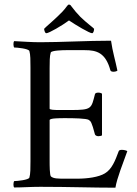

<svg xmlns="http://www.w3.org/2000/svg" viewBox="-20 -829 609 852"><path d="M158.2 -641.6C120.1 -641.6 83 -644.5 43 -646.5C38.1 -641.6 39.1 -623 43 -618.2C54.7 -618.2 107.4 -613.3 110.4 -602.5C115.2 -586.9 115.2 -559.6 115.2 -530.3V-113.3C115.2 -84 115.2 -56.6 110.4 -41C107.4 -30.3 54.7 -25.4 43 -25.4C39.1 -20.5 38.1 -2 43 2.9C81.1 2.9 113.3 0 159.2 0C289.1 0 385.7 3.9 492.2 3.9C499 -39.1 526.4 -105.5 544.9 -158.2C542 -161.1 530.3 -164.1 520.5 -164.1C513.7 -164.1 507.8 -162.1 506.8 -158.2C491.2 -116.2 476.6 -78.1 445.3 -59.6C418 -43 368.2 -36.1 322.3 -36.1H275.4C234.4 -36.1 218.8 -36.1 206.1 -45.9C200.2 -50.8 200.2 -98.6 200.2 -113.3V-295.9C200.2 -304.7 243.2 -304.7 270.5 -304.7C307.6 -304.7 363.3 -303.7 374 -296.9C382.8 -291 386.7 -288.1 401.4 -232.4C403.3 -227.5 410.2 -224.6 417 -224.6C423.8 -224.6 430.7 -226.6 432.6 -228.5V-413.1C429.7 -416 422.9 -418 416 -418C409.2 -418 402.3 -416 401.4 -411.1C384.8 -346.7 387.7 -340.8 293.9 -340.8H242.2C220.7 -340.8 200.2 -341.8 200.2 -346.7V-526.4C200.2 -552.7 200.2 -580.1 205.1 -595.7C208 -605.5 260.7 -606.4 272.5 -606.4H356.4C408.2 -606.4 448.2 -595.7 469.7 -517.6C470.7 -512.7 476.6 -510.7 483.4 -510.7C490.2 -510.7 498 -512.7 501 -515.6C492.2 -559.6 479.5 -599.6 472.7 -648.4C366.2 -648.4 250 -641.6 158.2 -641.6ZM388.7 -681.6C394.5 -681.6 397.5 -693.4 397.5 -701.2C396.5 -704.1 366.2 -725.6 336.9 -753.9C322.3 -768.6 308.6 -785.2 296.9 -800.8C293.9 -805.7 291 -808.6 286.1 -808.6C282.2 -808.6 281.2 -806.6 276.4 -800.8C264.6 -784.2 250 -769.5 235.4 -755.9C209 -730.5 183.6 -710 175.8 -701.2C175.8 -697.3 178.7 -681.6 185.5 -681.6C197.3 -681.6 255.9 -715.8 286.1 -738.3C316.4 -717.8 377 -681.6 388.7 -681.6Z"/></svg>

Font: Crimson
Style: Roman
Weight: 400
Version: Version 0.2